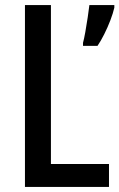

<svg xmlns="http://www.w3.org/2000/svg" viewBox="-20 -734 469 754"><path d="M78 0V-714H180V-90H408V0ZM429 -704Q424 -682 413.5 -654.5Q403 -627 389.5 -600Q376 -573 363 -554H306V-566Q310 -580 315 -608Q320 -636 324.5 -666Q329 -696 331 -714H429Z"/></svg>

Font: Noto Sans Condensed Medium
Style: Regular
Weight: 500
Width: 3
Designer: Monotype Design Team
Foundry: Monotype Imaging Inc.
Version: Version 2.013; ttfautohint (v1.8.4.7-5d5b)